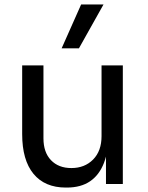

<svg xmlns="http://www.w3.org/2000/svg" viewBox="-20 -830 668 866"><path d="M281 16H277Q182 16 131 -46Q80 -108 80 -225V-535H176V-206Q176 -143 210 -107.5Q244 -72 302 -72Q362 -72 400 -110.5Q438 -149 438 -216V-535H534V0H458V-229H470Q470 -150 449 -95.5Q428 -41 386.5 -12.5Q345 16 281 16ZM336 -612H258L346 -810H447Z"/></svg>

Font: Sora Variable
Style: Regular
Weight: 400
Designer: Jonathan Barnbrook, Julián Moncada
Foundry: Barnbrook Fonts
Version: Version 2.000